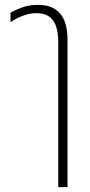

<svg xmlns="http://www.w3.org/2000/svg" viewBox="-20 -576 368 788"><path d="M219 0V-404Q219 -463 197.5 -492.5Q176 -522 129 -522Q103 -522 74.5 -511.5Q46 -501 23 -485V-524Q40 -534 69.5 -545Q99 -556 136 -556Q257 -556 257 -414V192H219V0Z"/></svg>

Font: Noto Sans Thai Cond ExtLt
Style: Regular
Weight: 200
Width: 3
Designer: Monotype Design Team
Foundry: Monotype Imaging Inc.
Version: Version 2.002; ttfautohint (v1.8.4.7-5d5b)